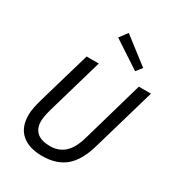

<svg xmlns="http://www.w3.org/2000/svg" viewBox="-215 -1041 1087 1186"><g transform="rotate(30 329.0 -448.0)"><path d="M537.1 -768.1 503.9 -726.1 309.1 -854 352.1 -911.1ZM444.8 -212.9 571.8 -654.8H658.2L527.8 -206.1Q495.1 -90.3 432.6 -37.6Q370.1 15.1 267.1 15.1Q173.8 15.1 121.3 -30Q68.8 -75.2 68.8 -164.1Q68.8 -208 91.8 -286.1L199.2 -654.8H286.1L171.9 -261.2Q154.8 -201.7 154.8 -168Q154.8 -117.2 186 -89.6Q217.3 -62 278.8 -62Q340.3 -62 381.1 -98.4Q421.9 -134.8 444.8 -212.9Z"/></g></svg>

Font: IntelOne Mono
Style: Italic
Weight: 400
Italic angle: -16°
Designer: Fred Shallcrass
Foundry: Frere-Jones Type LLC
Version: Version 1.200;hotconv 1.1.0;makeotfexe 2.6.0;FJTRelease1.2